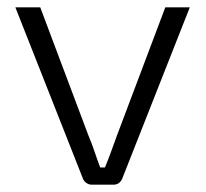

<svg xmlns="http://www.w3.org/2000/svg" viewBox="-20 -505 562 525"><path d="M499 -485 314 -16Q311 -9 305 -4.5Q299 0 290 0H231Q223 0 216.5 -4.5Q210 -9 207 -16L22 -485H90L222 -134Q231 -113 238.5 -90.5Q246 -68 254 -47H267Q276 -69 284 -91Q292 -113 300 -135L432 -485Z"/></svg>

Font: Exo 2 Light
Style: Regular
Weight: 300
Designer: Natanael Gama
Foundry: Natanael Gama
Version: Version 2.010